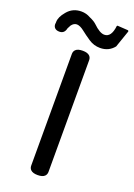

<svg xmlns="http://www.w3.org/2000/svg" viewBox="-227 -980 752 1080"><g transform="rotate(20 149.0 -440.5)"><path d="M188.5 21.5Q175.8 34.2 146.5 34.2Q117.2 34.2 104.5 21.5Q94.7 11.7 94.7 -3.9V-671.9Q94.7 -687.5 104.5 -697.3Q117.2 -710 146.5 -710Q175.8 -710 188.5 -697.3Q198.2 -687.5 198.2 -671.9V-3.9Q198.2 11.7 188.5 21.5ZM231.4 -757.8Q194.3 -757.8 163.6 -778.3Q132.8 -798.8 108.9 -817.9Q85 -836.9 65.4 -837.9Q46.9 -837.9 33.2 -819.3L22.5 -798.8Q19.5 -783.2 10.3 -774.4Q1 -765.6 -14.6 -765.6Q-32.2 -765.6 -41.5 -774.4Q-50.8 -783.2 -50.8 -797.9Q-50.8 -801.8 -49.8 -806.6Q-49.8 -808.6 -49.8 -810.5Q-49.8 -840.8 -19.5 -876Q12.7 -915 64.5 -915Q93.8 -915 119.1 -900.4Q146.5 -888.7 161.1 -875Q201.2 -835.9 228.5 -835.9Q270.5 -835.9 278.3 -905.3Q278.3 -906.2 279.8 -907.7Q281.2 -909.2 282.2 -909.2Q283.2 -909.2 344.7 -905.3Q346.7 -905.3 348.1 -903.8Q349.6 -902.3 349.6 -900.9Q349.6 -899.4 349.6 -898.4Q314.5 -797.9 314.5 -796.9Q283.2 -757.8 231.4 -757.8Z"/></g></svg>

Font: TaiwanPearl
Style: Regular
Weight: 400
Version: Version 2.102